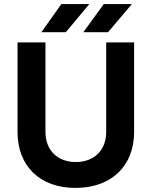

<svg xmlns="http://www.w3.org/2000/svg" viewBox="-20 -908 744 942"><path d="M350 14C526 14 638 -93 638 -261V-700H501V-261C501 -171 442 -113 352 -113C262 -113 203 -171 203 -261V-700H66V-261C66 -93 176 14 350 14ZM389 -750H510L627 -888H489ZM183 -750H303L418 -888H281Z"/></svg>

Font: HB Figtree Prototype
Style: Bold
Weight: 700
Designer: Alfredo Marco Pradil
Foundry: Hanken Design Co.®
Version: Version 1.002;Glyphs 3.2 (3228)